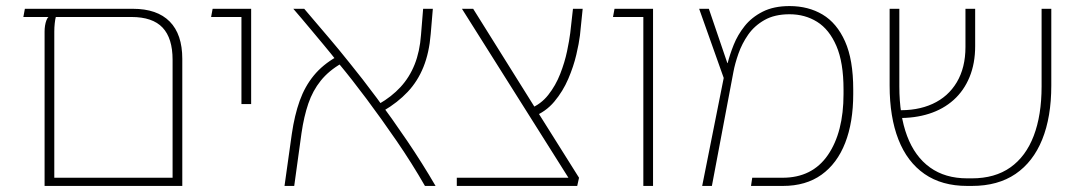

<svg xmlns="http://www.w3.org/2000/svg" viewBox="-20 -613 3557 633"><path d="M418 -584Q498 -584 539.5 -542Q581 -500 581 -419V0H127V-509Q127 -519 128.5 -528.5Q130 -538 133 -546Q136 -554 140 -557H57L62 -584ZM549 -27V-416Q549 -487 516 -522Q483 -557 413 -557H164Q162 -550 160.5 -536.5Q159 -523 159 -509V-27Z M776 -270V-584H808V-270ZM676 -557 681 -584H796V-557Z M1381 0Q1338 -75 1287.5 -148.5Q1237 -222 1188 -287.5Q1139 -353 1099 -401Q1069 -439 1046 -466.5Q1023 -494 1005.5 -515Q988 -536 974 -552.5Q960 -569 947 -584H983Q1001 -563 1020 -540.5Q1039 -518 1066 -486.5Q1093 -455 1133 -405Q1173 -356 1222.5 -289.5Q1272 -223 1322.5 -148.5Q1373 -74 1416 0ZM918 0 942 -171Q951 -233 968 -280.5Q985 -328 1014.5 -364Q1044 -400 1090 -426L1106 -404Q1064 -380 1037.5 -347Q1011 -314 996.5 -271.5Q982 -229 974 -174L950 0ZM1245 -248 1229 -270Q1271 -294 1300.5 -326Q1330 -358 1347 -400.5Q1364 -443 1368 -498L1375 -584H1407L1400 -501Q1395 -439 1376 -392Q1357 -345 1324 -310Q1291 -275 1245 -248Z M1866 -8 1503 -584H1540L1752 -245L1889 -27ZM1486 0V-27H1872H1889L1883 0ZM1737 -228 1727 -255Q1763 -269 1787.5 -300Q1812 -331 1827 -369.5Q1842 -408 1849.5 -444Q1857 -480 1860 -504L1869 -584H1901L1892 -496Q1889 -471 1880 -432.5Q1871 -394 1853.5 -353Q1836 -312 1807.5 -278Q1779 -244 1737 -228Z M2101 0V-584H2133V0ZM2001 -557 2006 -584H2121V-557Z M2295 0 2366 -356 2285 -584H2317L2378 -405H2379Q2386 -433 2399 -465.5Q2412 -498 2435 -527Q2458 -556 2494.5 -574.5Q2531 -593 2583 -593Q2645 -593 2692 -565Q2739 -537 2766 -476.5Q2793 -416 2793 -318V-303Q2793 -210 2766.5 -142Q2740 -74 2688.5 -37Q2637 0 2561 0H2456L2460 -27H2560Q2658 -27 2709.5 -102Q2761 -177 2761 -303V-318Q2761 -407 2737.5 -461.5Q2714 -516 2674 -541Q2634 -566 2583 -566Q2534 -566 2500.5 -547Q2467 -528 2446.5 -498.5Q2426 -469 2414.5 -436Q2403 -403 2398 -376L2327 0Z M3169 0Q3085 0 3028 -39.5Q2971 -79 2942 -153Q2913 -227 2913 -331V-584H2945V-328Q2945 -233 2970.5 -165Q2996 -97 3046 -61Q3096 -25 3169 -25H3184Q3260 -25 3311 -61Q3362 -97 3388 -165Q3414 -233 3414 -328V-584H3446V-331Q3446 -227 3416 -153Q3386 -79 3328 -39.5Q3270 0 3184 0ZM2939 -224 2935 -250Q3003 -247 3054.5 -270.5Q3106 -294 3134.5 -342Q3163 -390 3163 -458V-584H3195V-461Q3195 -404 3176.5 -359Q3158 -314 3124 -283.5Q3090 -253 3043 -238Q2996 -223 2939 -224Z"/></svg>

Font: Noto Sans Hebrew Light
Style: Regular
Weight: 100
Version: Version 3.000